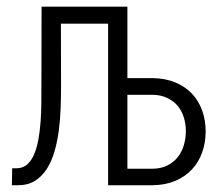

<svg xmlns="http://www.w3.org/2000/svg" viewBox="-20 -548 640 568"><path d="M356.9 -528.3V-316.9H431.6Q469.2 -316.4 498.5 -304.2Q527.8 -292 547.9 -270.8Q567.9 -249.5 578.1 -220.9Q588.4 -192.4 588.4 -159.2Q588.4 -126 578.1 -97.2Q567.9 -68.4 547.9 -46.9Q527.8 -25.4 498.5 -12.9Q469.2 -0.5 431.6 0H299.8V-478H160.2L160.6 -294.9Q160.6 -262.2 159.4 -227.8Q158.2 -193.4 153.8 -160.6Q149.4 -127.9 140.9 -98.9Q132.3 -69.8 118.2 -47.9Q104 -25.9 83.3 -12.9Q62.5 0 33.2 0H15.1L16.1 -50.3H30.8Q48.8 -50.8 61.3 -62.3Q73.7 -73.7 81.5 -92.8Q89.4 -111.8 93.8 -136.5Q98.1 -161.1 100.1 -188.2Q102.1 -215.3 102.3 -242.9Q102.5 -270.5 102.5 -294.9L103 -528.3ZM356.9 -267.6V-48.8H431.6Q457 -49.3 475.3 -58.6Q493.7 -67.9 505.9 -83.3Q518.1 -98.6 523.9 -118.7Q529.8 -138.7 529.8 -160.2Q529.8 -181.2 523.9 -200.4Q518.1 -219.7 505.9 -234.4Q493.7 -249 475.1 -258.1Q456.5 -267.1 431.6 -267.6Z"/></svg>

Font: Roboto Mono Light
Style: Regular
Weight: 300
Designer: Google
Version: Version 2.000985; 2015; ttfautohint (v1.3)